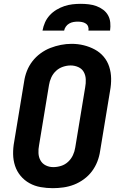

<svg xmlns="http://www.w3.org/2000/svg" viewBox="-20 -975 640 1003"><path d="M256 8Q224 8 192.5 2.5Q161 -3 134 -18Q107 -33 87.5 -56.5Q68 -80 58.5 -109Q49 -138 48.5 -170Q48 -202 54 -234L106 -549Q110 -577 120.5 -604Q131 -631 149 -654.5Q167 -678 191.5 -696Q216 -714 243 -724.5Q270 -735 298 -740.5Q326 -746 354 -746Q387 -746 417.5 -738.5Q448 -731 475 -716.5Q502 -702 521.5 -679Q541 -656 550.5 -626.5Q560 -597 560.5 -565Q561 -533 555 -501L503 -186Q499 -158 488.5 -131Q478 -104 460.5 -80.5Q443 -57 418.5 -39Q394 -21 367 -10.5Q340 0 311.5 4Q283 8 256 8ZM258 -102Q279 -102 299.5 -108.5Q320 -115 336 -130Q352 -145 361 -164.5Q370 -184 373 -204L425 -519Q429 -540 428 -561Q427 -582 417.5 -599Q408 -616 389 -624.5Q370 -633 349 -633Q329 -633 308.5 -626Q288 -619 272.5 -604.5Q257 -590 248 -570.5Q239 -551 236 -531L184 -216Q180 -196 181 -175Q182 -154 191.5 -137Q201 -120 219 -111Q237 -102 258 -102ZM202 -815Q206 -837 215 -857.5Q224 -878 239.5 -895Q255 -912 275 -924Q295 -936 316 -943Q337 -950 358.5 -952.5Q380 -955 402 -955Q423 -955 444 -952.5Q465 -950 484 -943Q503 -936 519 -924Q535 -912 544.5 -895Q554 -878 556 -857Q558 -836 555 -815H442Q444 -826 440.5 -836Q437 -846 428 -852Q419 -858 408 -860Q397 -862 386 -862Q375 -862 363.5 -860Q352 -858 341.5 -852Q331 -846 324 -836Q317 -826 315 -815Z"/></svg>

Font: Iosevka Curly XBdEx
Style: Italic
Weight: 800
Width: 7
Italic angle: -9°
Monospace: yes
Designer: Belleve Invis
Foundry: Belleve Invis
Version: Version 11.1.0; ttfautohint (v1.8.3)